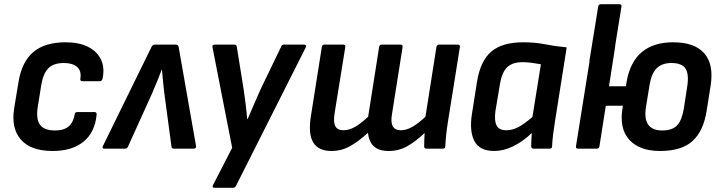

<svg xmlns="http://www.w3.org/2000/svg" viewBox="-20 -703 3411 908"><path d="M229 11Q126 11 79 -42.5Q32 -96 47 -191L67 -312Q82 -409 136.5 -456Q191 -503 291 -503Q354 -503 396.5 -481.5Q439 -460 457.5 -421.5Q476 -383 465 -331Q462 -319 452 -319H370Q358 -319 360 -331Q366 -368 344.5 -386.5Q323 -405 282 -405Q233 -405 208.5 -380Q184 -355 175 -300L158 -194Q150 -138 170 -112Q190 -86 239 -86Q283 -86 305 -105.5Q327 -125 333 -161Q334 -173 345 -173H427Q438 -173 437 -161Q429 -77 375 -33Q321 11 229 11Z M473 0Q461 0 467 -13L696 -480Q701 -492 712 -492H812Q823 -492 825 -480L907 -13Q909 0 896 0H802Q792 0 791 -9L757 -263Q754 -291 751 -318Q748 -345 746 -374H745Q734 -345 723 -318Q712 -291 700 -263L585 -9Q581 0 571 0Z M994 185Q982 185 987 173L1078 -4L985 -479Q982 -492 995 -492H1089Q1099 -492 1100 -481L1132 -282Q1137 -248 1141.5 -212Q1146 -176 1149 -140H1151Q1167 -176 1182 -211.5Q1197 -247 1212 -280L1309 -481Q1312 -492 1322 -492H1418Q1424 -492 1426.5 -488.5Q1429 -485 1426 -479L1097 174Q1092 185 1082 185Z M1547 11Q1486 11 1461.5 -29Q1437 -69 1450 -152L1502 -481Q1504 -492 1513 -492H1603Q1614 -492 1613 -481L1562 -165Q1556 -125 1566 -106Q1576 -87 1604 -87Q1631 -87 1659 -103Q1687 -119 1721 -151L1773 -481Q1775 -492 1785 -492H1874Q1885 -492 1884 -481L1834 -165Q1827 -125 1837.5 -106Q1848 -87 1875 -87Q1902 -87 1930 -103Q1958 -119 1992 -151L2044 -481Q2047 -492 2056 -492H2145Q2156 -492 2155 -481L2098 -125Q2093 -94 2090 -65Q2087 -36 2086 -12Q2086 0 2075 0H1996Q1987 0 1986 -10Q1986 -24 1986.5 -40Q1987 -56 1988 -74Q1947 -35 1907 -12Q1867 11 1818 11Q1772 11 1748.5 -10.5Q1725 -32 1720 -75Q1677 -35 1636 -12Q1595 11 1547 11Z M2317 11Q2248 11 2223.5 -36Q2199 -83 2212 -165L2236 -317Q2252 -416 2304 -459.5Q2356 -503 2454 -503Q2511 -503 2558.5 -493.5Q2606 -484 2660 -479L2604 -125Q2599 -93 2595.5 -65Q2592 -37 2591 -11Q2591 0 2579 0H2503Q2493 0 2492 -11Q2492 -25 2493 -41.5Q2494 -58 2495 -74Q2452 -33 2406.5 -11Q2361 11 2317 11ZM2375 -87Q2403 -87 2431.5 -102Q2460 -117 2498 -150L2538 -399Q2517 -403 2494.5 -406Q2472 -409 2451 -409Q2403 -409 2378.5 -385Q2354 -361 2345 -309L2323 -178Q2317 -134 2328 -110.5Q2339 -87 2375 -87Z M2767 -413 2809 -672Q2811 -683 2821 -683H2909Q2921 -683 2919 -672L2878 -417ZM3102 11Q3004 11 2956 -42Q2908 -95 2924 -192L2943 -314Q2959 -409 3014.5 -456Q3070 -503 3163 -503Q3265 -503 3310.5 -451Q3356 -399 3341 -300L3322 -180Q3307 -83 3255 -36Q3203 11 3102 11ZM2713 0Q2702 0 2704 -12L2779 -481Q2781 -492 2791 -492H2880Q2892 -492 2889 -481L2860 -295H2985L2971 -203H2845L2815 -12Q2813 0 2803 0ZM3111 -86Q3160 -86 3182.5 -110.5Q3205 -135 3214 -190L3230 -294Q3239 -352 3222 -378.5Q3205 -405 3155 -405Q3111 -405 3086 -380.5Q3061 -356 3052 -302L3035 -197Q3026 -141 3045.5 -113.5Q3065 -86 3111 -86Z"/></svg>

Font: Sofia Sans Semi Condensed
Style: Bold Italic
Weight: 700
Italic angle: -9°
Version: Version 4.100